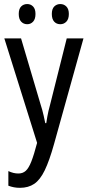

<svg xmlns="http://www.w3.org/2000/svg" viewBox="-20 -900 424 930"><path d="M384.3 -713.9 241.7 -202.1Q219.2 -121.6 196.8 -75.2Q174.3 -28.8 145.8 -9.5Q117.2 9.8 76.7 9.8Q61 9.8 47.1 7.1Q33.2 4.4 20.5 -0.5V-71.3Q33.2 -65.4 44.9 -62.5Q56.6 -59.6 69.3 -59.6Q90.3 -59.6 104.7 -72.5Q119.1 -85.4 131.8 -117.7Q144.5 -149.9 159.7 -208L1 -713.9H82L177.2 -392.1Q181.2 -380.9 184.6 -367.7Q188 -354.5 191.7 -338.9Q195.3 -323.2 199.2 -303.7H204.1Q206.5 -320.8 209.2 -335Q211.9 -349.1 214.8 -362.5Q217.8 -376 221.7 -389.2L303.2 -713.9ZM70.8 -832.5Q70.8 -856.9 82.5 -868.7Q94.2 -880.4 111.8 -880.4Q128.9 -880.4 140.4 -868.4Q151.9 -856.4 151.9 -832.5Q151.9 -807.6 140.4 -795.2Q128.9 -782.7 111.8 -782.7Q94.2 -782.7 82.5 -795.2Q70.8 -807.6 70.8 -832.5ZM231 -832.5Q231 -856.9 242.9 -868.7Q254.9 -880.4 272 -880.4Q289.6 -880.4 301.5 -868.4Q313.5 -856.4 313.5 -832.5Q313.5 -807.6 301.5 -795.2Q289.6 -782.7 272 -782.7Q253.9 -782.7 242.4 -795.2Q231 -807.6 231 -832.5Z"/></svg>

Font: Open Sans Condensed
Style: Regular
Weight: 400
Width: 3
Designer: Monotype Design Team
Foundry: Monotype Imaging Inc.
Version: Version 3.000